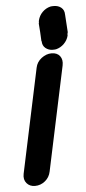

<svg xmlns="http://www.w3.org/2000/svg" viewBox="-55 -798 375 839"><g transform="rotate(-5 132.5 -378.0)"><path d="M265 -647 263 -639V-632Q258 -612 243 -597Q228 -582 208 -577Q204 -576 193 -576Q175 -576 161.5 -587Q148 -598 148 -618L147 -617Q146 -637 145 -657Q144 -677 142 -697H143Q143 -706 144 -709Q149 -730 164 -745Q179 -760 199 -765Q204 -766 214 -766Q234 -766 247 -755Q260 -744 260 -724V-725ZM116 -504Q121 -529 142 -545Q163 -561 186 -561Q211 -561 223 -545Q235 -529 230 -504L133 -47Q128 -22 108.5 -6Q89 10 64 10Q41 10 27.5 -6Q14 -22 19 -47Z"/></g></svg>

Font: VDS
Style: Bold Italic
Weight: 700
Designer: artmaker
Foundry: artmaker
Version: Version 1.000 2009 initial release